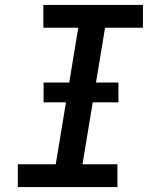

<svg xmlns="http://www.w3.org/2000/svg" viewBox="-20 -755 640 775"><path d="M52 0V-92H205L296 -643H155V-735H557V-643H404L313 -92H454V0ZM156 -342V-422H458V-342Z"/></svg>

Font: Iosevka SS04 SmBd Ex Obl
Style: Regular
Weight: 600
Width: 7
Italic angle: -9°
Monospace: yes
Designer: Belleve Invis
Foundry: Belleve Invis
Version: Version 19.0.0; ttfautohint (v1.8.4)